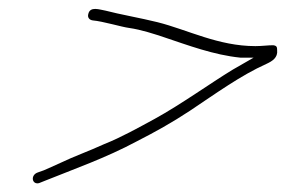

<svg xmlns="http://www.w3.org/2000/svg" viewBox="-20 -439 645 433"><path d="M65 -50C48 -44 52 -22 68 -26L83 -32C145 -57 219 -83 288 -120C331 -142 367 -162 408 -189C468 -229 523 -269 581 -295C594 -301 607 -309 605 -326C605 -333 604 -336 596 -337C584 -337 571 -335 556 -335C472 -335 403 -372 335 -389C299 -398 248 -407 218 -415C205 -417 183 -426 179 -407C177 -399 182 -394 189 -393C212 -391 255 -378 271 -376C299 -372 329 -362 350 -355C404 -337 462 -315 522 -309H552L505 -282C454 -251 389 -204 329 -171C294 -152 253 -129 215 -114C180 -98 146 -86 117 -72C101 -65 89 -59 79 -55ZM505 -282Z"/></svg>

Font: Stray Cat
Style: LtExtObl
Weight: 300
Version: Version 1.0